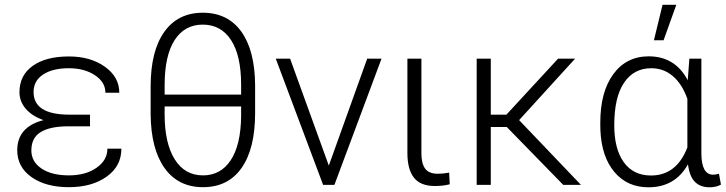

<svg xmlns="http://www.w3.org/2000/svg" viewBox="-20 -774 3042 804"><path d="M52.2 -145Q52.2 -242.7 162.1 -271Q113.8 -288.1 87.6 -318.8Q61.5 -349.6 61.5 -387.7Q61.5 -458.5 116.7 -498Q171.9 -537.6 268.6 -537.6Q358.9 -537.6 419.2 -494.6Q479.5 -451.7 479.5 -385.7H421.4Q421.4 -430.2 377.2 -459.2Q333 -488.3 268.6 -488.3Q200.2 -488.3 160.4 -461.9Q120.6 -435.5 120.6 -388.7Q120.6 -293.9 270.5 -293.9H356.9V-245.1H263.2Q189 -244.6 150.1 -220.7Q111.3 -196.8 111.3 -144Q111.3 -96.7 154.1 -68.1Q196.8 -39.6 268.6 -39.6Q338.4 -39.6 384 -71.3Q429.7 -103 429.7 -151.4H488.3Q488.3 -78.1 426.5 -34.2Q364.7 9.8 268.6 9.8Q171.4 9.8 111.8 -32.5Q52.2 -74.7 52.2 -145Z M1048.3 -300.8Q1048.3 -151.4 991.7 -70.8Q935.1 9.8 830.1 9.8Q726.6 9.8 669.4 -69.8Q612.3 -149.4 610.8 -294.4V-412.1Q610.8 -560.5 668 -640.6Q725.1 -720.7 829.1 -720.7Q933.6 -720.7 990.5 -641.6Q1047.4 -562.5 1048.3 -416.5ZM669.4 -377.9H989.7V-419.4Q989.7 -541.5 947.5 -606.2Q905.3 -670.9 829.1 -670.9Q752.9 -670.9 711.2 -606Q669.4 -541 669.4 -417.5ZM989.7 -328.1H669.4V-294.4Q669.4 -174.8 711.4 -107.2Q753.4 -39.6 830.1 -39.6Q904.3 -39.6 946.3 -103.3Q988.3 -167 989.7 -287.1Z M1356.9 -80.6 1517.6 -528.3H1577.6L1380.4 0H1333L1134.8 -528.3H1194.8Z M1744.6 -528.3V-131.8Q1744.6 -88.9 1760.5 -67.6Q1776.4 -46.4 1813.5 -46.4Q1836.4 -46.4 1860.8 -51.3L1863.3 -2.4Q1836.4 4.9 1800.8 4.9Q1740.7 4.9 1713.4 -30Q1686 -64.9 1686 -132.8V-528.3Z M2102.1 -242.2H2035.2V0H1976.1V-528.3H2035.2V-293.9H2100.6L2316.9 -528.3H2388.2L2153.8 -271L2412.6 0H2338.4Z M2917 -528.3V-130.9Q2917.5 -42.5 2966.3 -42.5Q2976.6 -42.5 2990.7 -46.4L2999 -1Q2979 10.3 2951.2 10.3Q2913.1 10.3 2890.4 -12Q2867.7 -34.2 2860.8 -85.9Q2807.1 10.3 2695.3 10.3Q2606.9 10.3 2553 -53.5Q2499 -117.2 2494.1 -229L2493.7 -259.8Q2493.7 -389.2 2548.3 -463.6Q2603 -538.1 2696.3 -538.1Q2807.1 -538.1 2859.9 -438L2866.7 -528.3ZM2552.2 -249.5Q2552.2 -149.9 2592.3 -94.5Q2632.3 -39.1 2706.1 -39.1Q2813 -39.1 2858.4 -156.7V-359.9Q2836.9 -421.4 2798.1 -454.8Q2759.3 -488.3 2707 -488.3Q2634.3 -488.3 2593.3 -427.7Q2552.2 -367.2 2552.2 -249.5ZM2754.4 -753.9H2812L2758.8 -605.5H2718.3Z"/></svg>

Font: SteelSelectRoboto
Style: Regular
Weight: 300
Designer: Google
Version: Version 2.137; 2017